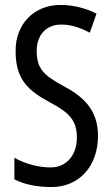

<svg xmlns="http://www.w3.org/2000/svg" viewBox="-20 -744 453 774"><path d="M375 -196C375 -288 331 -347 238 -396C155 -441 128 -467 128 -540C128 -601 165 -645 227 -645C263 -645 302 -634 342 -612L369 -689C332 -708 281 -724 225 -724C118 -725 41 -647 43 -536C43 -423 95 -378 180 -332C262 -289 290 -257 290 -188C290 -123 251 -69 184 -69C139 -69 83 -82 38 -108V-21C80 0 129 10 187 10C300 10 375 -75 375 -196Z"/></svg>

Font: Noto Sans Gujarati UI ExtraCondensed
Style: Regular
Weight: 400
Width: 2
Designer: Jelle Bosma - Monotype Design Team, Universal Thirst
Foundry: Monotype Imaging Inc.
Version: Version 2.106